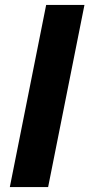

<svg xmlns="http://www.w3.org/2000/svg" viewBox="-20 -762 364 782"><path d="M20 0 168 -742H324L176 0Z"/></svg>

Font: MOST Montserrat
Style: Bold Italic
Weight: 700
Italic angle: -11.3°
Designer: Julieta Ulanovsky
Foundry: Julieta Ulanovsky
Version: Version 8.000;March 11, 2024;FontCreator 15.0.0.2926 64-bit